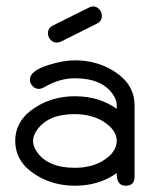

<svg xmlns="http://www.w3.org/2000/svg" viewBox="-20 -592 496 612"><path d="M304.7 -541.3Q304.7 -524.4 289.1 -516.8L174.6 -459.5Q167.7 -456.3 161.1 -456.3Q149.2 -456.3 141 -465.3Q132.8 -474.4 132.8 -485.8Q132.8 -502.7 148.4 -510.5L262.9 -567.6Q270 -571.5 276.6 -571.5Q288.6 -571.5 296.6 -562.3Q304.7 -553 304.7 -541.3ZM408.9 -28.6Q408.9 0 380.6 0Q351.1 0 352.1 -40.3Q295.7 0 218.8 0Q148.2 0 92.8 -35.4Q28.6 -76.4 28.6 -143.1Q28.6 -209 92.8 -249.8Q148.4 -285.2 218.8 -285.2Q295.7 -285.2 352.1 -245.1V-256.6Q352.1 -273.7 340.1 -290.8Q304.9 -342.5 218.8 -342.5Q169.4 -342.5 121.1 -314Q110.8 -308.6 103.8 -308.6Q92.5 -308.6 83.9 -317.6Q75.2 -326.7 75.2 -338.4Q75.2 -366.2 135.3 -385Q181.6 -399.7 218.8 -399.7Q289.1 -399.7 344.7 -364.3Q408.9 -322.8 408.9 -256.6ZM352.1 -143.1Q352.1 -169.7 326.2 -192.4Q304.4 -211.4 274.9 -220.2Q248.8 -228.3 218.8 -228.3Q130.4 -228.3 95.7 -174.3Q85.4 -158.2 85.4 -143.1Q85.4 -127 95.7 -110.8Q130.4 -57.1 218.8 -57.1Q248.8 -57.1 274.9 -64.9Q304.4 -73.7 326.2 -92.8Q352.1 -115.7 352.1 -143.1Z"/></svg>

Font: EnergyBar
Style: Regular
Weight: 400
Italic angle: -10°
Version: 1.0 2000-03-28